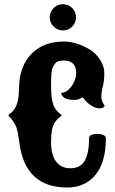

<svg xmlns="http://www.w3.org/2000/svg" viewBox="-20 -832 532 887"><path d="M290.5 34.2Q96.2 34.2 69.8 -171.4Q61.5 -235.8 50.8 -255.4Q39.6 -274.4 33.2 -282.2Q28.3 -288.1 23.9 -292Q19.5 -295.9 19.5 -298.3V-299.3Q19.5 -302.7 30.5 -310.5Q41.5 -318.4 50.8 -335Q67.9 -363.8 67.9 -427.2Q70.3 -527.8 126 -584Q181.6 -640.1 274.4 -640.1Q332.5 -640.1 393.6 -604Q423.3 -586.4 442.6 -555.4Q461.9 -524.4 461.9 -495.6Q461.9 -459 455.1 -433.1Q448.2 -407.2 448.2 -383.3Q448.2 -366.2 463.4 -343.3Q459 -331.5 439.9 -331.5Q420.9 -331.5 401.4 -344.5Q381.8 -357.4 372.1 -370.1L362.3 -382.8Q342.8 -370.1 322.8 -370.4Q302.7 -370.6 293 -373.5Q282.7 -376 277.3 -379.9Q272 -383.8 268.6 -388.7Q263.2 -395.5 263.2 -400.9L263.7 -403.3Q281.2 -403.3 296.9 -418Q312.5 -432.6 322.3 -453.9Q332 -475.1 332 -494.1Q332 -552.2 275.4 -552.2Q245.1 -552.2 236.3 -540.5Q227.1 -528.3 223.4 -520.3Q219.7 -512.2 217.8 -495.1Q216.8 -483.9 216.3 -468.5Q215.8 -453.1 215.8 -433.6Q215.8 -394.5 220.7 -369.9Q225.6 -345.2 232.9 -333.5Q243.2 -317.4 253.7 -309.8Q264.2 -302.2 264.2 -298.8Q264.2 -295.9 253.7 -288.8Q243.2 -281.7 232.9 -266.1Q215.8 -239.3 215.8 -178.2Q215.8 -116.7 239 -85.7Q262.2 -54.7 304.7 -54.7Q351.6 -54.7 371.1 -88.9Q391.6 -124 391.6 -194.8Q391.6 -204.6 403.3 -209.2Q415 -213.9 430.4 -213.4Q445.8 -212.9 457.5 -208Q469.2 -203.1 469.2 -193.4Q469.2 -75.2 414.1 -16.1Q366.7 34.2 290.5 34.2ZM227.5 -709.5Q210 -727.1 210 -752Q210 -776.9 227.3 -794.7Q244.6 -812.5 270.5 -812.5Q296.4 -812.5 313.7 -794.7Q331.1 -776.9 331.1 -752Q331.1 -727.5 314 -709.5Q296.4 -691.4 270.5 -691.4Q244.6 -691.4 227.5 -709.5Z"/></svg>

Font: Sancreek
Style: Regular
Weight: 400
Designer: Vernon Adams
Foundry: Vernon Adams
Version: Version 1.100; ttfautohint (v1.8.4.7-5d5b)